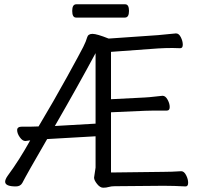

<svg xmlns="http://www.w3.org/2000/svg" viewBox="-20 -866 940 896"><path d="M742 -64Q780 -64 825 -67H826Q839 -67 848.5 -48.5Q858 -30 858 -13Q858 4 846 4Q792 1 743 1L515 3Q499 3 487.5 6.5Q476 10 461.5 10Q447 10 433 -7.5Q419 -25 419 -37L426 -84V-230L200 -217Q106 -55 84 -12Q75 4 54 4Q4 4 4 -18Q4 -29 16 -46Q70 -119 121 -211Q100 -208 99 -208H98Q85 -208 72.5 -225.5Q60 -243 60 -259Q60 -275 83 -275H126Q147 -275 160 -276Q230 -393 292.5 -506.5Q355 -620 368.5 -647Q382 -674 386.5 -691Q391 -708 411.5 -708Q432 -708 487 -686L717 -702Q740 -704 763.5 -706.5Q787 -709 800 -710H802Q815 -710 824 -692Q833 -674 833 -657.5Q833 -641 821 -641L785 -642Q750 -642 718 -640L498 -624V-403L655 -411Q676 -412 700.5 -415Q725 -418 738 -419H739Q752 -419 762 -401Q772 -383 772 -366.5Q772 -350 759 -350H700Q673 -350 656 -349L498 -342V-61ZM426 -618Q345 -467 236 -278L426 -289ZM563 -784H335Q317 -784 317 -815Q317 -846 336 -846H564Q582 -846 582 -815Q582 -784 563 -784Z"/></svg>

Font: LXGW WenKai
Style: Regular
Weight: 400
Designer: LXGW / Fontworks Inc.
Foundry: LXGW / Fontworks Inc.
Version: Version 1.520; June 14, 2025